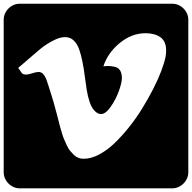

<svg xmlns="http://www.w3.org/2000/svg" viewBox="-20 -820 1040 1040"><path d="M879.9 -546.9Q879.9 -595.7 849.4 -617.9Q818.8 -640.1 768.1 -640.1Q693.8 -640.1 628.9 -587.2Q564 -534.2 540 -460.9Q560.1 -463.4 578.1 -461.9Q596.2 -460.4 610.1 -455.3Q624 -450.2 632.1 -435.5Q640.1 -420.9 640.1 -397Q640.1 -371.6 623.5 -325.9Q606.9 -280.3 579.3 -241.2Q551.8 -202.1 526.9 -202.1Q508.3 -202.1 491.2 -221.2Q476.1 -236.8 465.6 -267.8Q455.1 -298.8 449.5 -334.7Q443.8 -370.6 438.7 -410.9Q433.6 -451.2 426.3 -487.5Q418.9 -523.9 408.4 -553.7Q397.9 -583.5 378.7 -601.3Q359.4 -619.1 332 -619.1Q303.7 -619.1 265.9 -599.1Q228 -579.1 200 -556.2Q171.9 -533.2 133.3 -499.3Q94.7 -465.3 80.1 -454.1V-449.2Q85 -444.3 90.8 -434.6Q96.7 -424.8 102.8 -420.4Q108.9 -416 121.1 -416Q132.8 -416 154.8 -423.1Q176.8 -430.2 188 -430.2Q204.1 -430.2 213.9 -419.2Q223.6 -408.2 231 -390.1Q235.8 -377.4 243.7 -352.1Q251.5 -326.7 253.9 -319.8Q266.1 -285.2 291 -189.9Q292 -186 297.4 -164.3Q302.7 -142.6 305.7 -132.3Q308.6 -122.1 315.2 -99.9Q321.8 -77.6 327.4 -64.9Q333 -52.2 341.6 -33.4Q350.1 -14.6 359.1 -3.7Q368.2 7.3 379.6 18.6Q391.1 29.8 404.5 34.9Q418 40 433.1 40Q472.7 40 516.1 17.3Q559.6 -5.4 599.6 -43.7Q639.6 -82 678.7 -130.9Q717.8 -179.7 750.5 -232.9Q783.2 -286.1 809.8 -338.1Q836.4 -390.1 853.5 -435.5Q870.6 -481 877 -513.2Q879.9 -531.7 879.9 -546.9ZM1000 -711.9V111.8Q1000 147.9 973.9 174.1Q947.8 200.2 912.1 200.2H87.9Q52.2 200.2 26.1 174.1Q0 147.9 0 111.8V-711.9Q0 -748 25.9 -773.9Q51.8 -799.8 87.9 -799.8H912.1Q948.2 -799.8 974.1 -773.9Q1000 -748 1000 -711.9Z"/></svg>

Font: Web Symbols
Style: Regular
Weight: 400
Designer: Igor Kiselev
Foundry: Just Be Nice studio
Version: Version 1.000;PS 001.001;hotconv 1.0.56